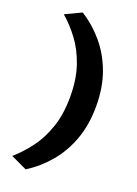

<svg xmlns="http://www.w3.org/2000/svg" viewBox="-169 -849 750 1049"><g transform="rotate(20 206.0 -324.0)"><path d="M122 132.5 28.5 88.5Q77.5 46 120.2 -11Q163 -68 189.2 -145Q215.5 -222 215.5 -323.5Q215.5 -424.5 189.2 -501.5Q163 -578.5 120.2 -635.8Q77.5 -693 28.5 -735L122 -779.5Q193 -735 248.2 -669.5Q303.5 -604 335 -517.5Q366.5 -431 366.5 -323.5Q366.5 -215.5 335 -129Q303.5 -42.5 248.2 22.8Q193 88 122 132.5Z"/></g></svg>

Font: Heraclito
Style: Bold
Weight: 700
Designer: Kostas Bartsokas (font) & Cristiano Sobral (main changes)
Foundry: Kostas Bartsokas (font) & Cristiano Sobral (main changes)
Version: Version 1.00;July 8, 2020;FontCreator 13.0.0.2655 64-bit